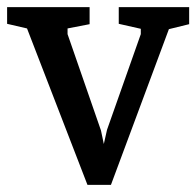

<svg xmlns="http://www.w3.org/2000/svg" viewBox="-42 -515 552 540"><path d="M204 5 34 -435 -22 -448V-495H210V-447L148 -435V-419L242 -148L250 -110L259 -150L354 -419V-434L292 -448V-495H490V-447L433 -433L270 5Z"/></svg>

Font: Faustina Medium
Style: Regular
Weight: 500
Designer: Alfonso Garcia
Foundry: http://www.omnibus-type.com
Version: Version 1.200